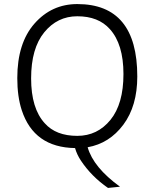

<svg xmlns="http://www.w3.org/2000/svg" viewBox="-20 -724 760 944"><path d="M360 -704Q655 -704 655 -348Q655 -203 586.5 -111Q518 -19 411 0Q439 99 570 194L511 200Q430 144 378 66Q358 36 349 4Q147 1 87 -182Q65 -249 65 -340Q65 -512 149.5 -608Q234 -704 360 -704ZM200 -118Q255 -56 360 -56Q459 -56 523 -134.5Q587 -213 587 -360Q587 -507 520 -581Q464 -644 360 -644Q262 -644 197.5 -565Q133 -486 133 -338.5Q133 -191 200 -118Z"/></svg>

Font: Antic
Style: Regular
Weight: 400
Designer: Santiago Orozco
Foundry: Typemade
Version: Version 1.0012